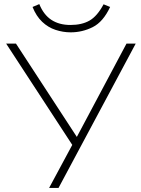

<svg xmlns="http://www.w3.org/2000/svg" viewBox="-20 -918 688 938"><path d="M220 0 340 -223 341 -198 10 -705H58L362 -239H350L598 -705H643L266 0ZM325 -760Q288 -760 251.5 -772Q215 -784 186 -811.5Q157 -839 139 -884L172 -898Q193 -846 231 -821Q269 -796 324 -796Q380 -796 417.5 -817.5Q455 -839 486 -897L518 -884Q484 -811 433 -785.5Q382 -760 325 -760Z"/></svg>

Font: Mulish ExtraLight
Style: Regular
Weight: 200
Designer: Vernon Adams
Foundry: Vernon Adams
Version: Version 3.603